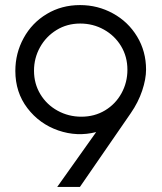

<svg xmlns="http://www.w3.org/2000/svg" viewBox="-20 -736 636 756"><path d="M40.4 -456.8Q40.4 -526.6 73.2 -586.3Q105.9 -646.1 164.2 -681Q222.5 -716 295.2 -716Q365 -716 424.7 -683.2Q484.5 -650.5 519.8 -592.2Q555.1 -533.9 555.1 -461.9Q555.1 -424.8 539.8 -378.9Q524.4 -332.9 494.5 -289.8L294.7 0H205.3L358.7 -216Q283.6 -196.7 209.4 -222.4Q135.2 -248.1 87.8 -310.3Q40.4 -372.5 40.4 -456.8ZM481.7 -461.2Q481.7 -513.1 456.6 -554.6Q431.5 -596 388.9 -619.6Q346.4 -643.3 295.9 -643.3Q244 -643.3 202.6 -617.8Q161.1 -592.3 137.5 -549.8Q113.9 -507.3 113.9 -457.5Q113.9 -406.3 139 -364.9Q164.1 -323.5 207 -300Q249.9 -276.5 300.3 -276.5Q352.3 -276.5 393.7 -301.4Q435.1 -326.4 458.4 -368.9Q481.7 -411.5 481.7 -461.2Z"/></svg>

Font: Lineal Thin
Style: Regular
Weight: 200
Designer: Created by Frank Adebiaye with contributions from Anton Moglia & Ariel Martín Pérez
Created by Frank ADEBIAYE with FontF
Foundry: Velvetyne Type Foundry
Version: Version 2.000;Glyphs 3.2 (3227)